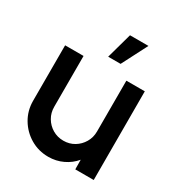

<svg xmlns="http://www.w3.org/2000/svg" viewBox="-170 -813 871 938"><g transform="rotate(30 265.0 -344.0)"><path d="M40 -187.5V-500H144V-213Q144 -179.5 160.2 -152Q176.5 -124.5 204 -108.2Q231.5 -92 265 -92Q298.5 -92 325.8 -108.2Q353 -124.5 369.2 -152Q385.5 -179.5 385.5 -213V-500H489.5L490 0H386L385.5 -54Q360 -23 322 -5Q284 13 240.5 13Q185 13 139.5 -14Q94 -41 67 -86.5Q40 -132 40 -187.5ZM250 -557 290 -701H394L320 -557Z"/></g></svg>

Font: Urbanist SemiBold
Style: Regular
Weight: 600
Designer: Corey Hu
Foundry: Corey Hu
Version: Version 1.321; ttfautohint (v1.8.4.7-5d5b)